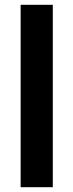

<svg xmlns="http://www.w3.org/2000/svg" viewBox="-20 -780 306 800"><path d="M200 0H66V-760H200Z"/></svg>

Font: Noto Sans Gurmukhi Condensed
Style: Bold
Weight: 700
Width: 3
Designer: Jelle Bosma - Monotype Design Team
Foundry: Monotype Imaging Inc.
Version: Version 2.004; ttfautohint (v1.8.4.7-5d5b)